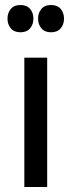

<svg xmlns="http://www.w3.org/2000/svg" viewBox="-20 -743 284 763"><path d="M9.8 -668.9Q9.8 -646 22.9 -630.4Q36.1 -614.7 61 -614.7Q86.4 -614.7 99.6 -630.4Q112.8 -646 112.8 -668.9Q112.8 -691.9 99.6 -707.5Q86.4 -723.1 61 -723.1Q36.1 -723.1 22.9 -707.5Q9.8 -691.9 9.8 -668.9ZM76.7 -513.7V0H167.5V-513.7ZM131.3 -668.9Q131.3 -646 144.5 -630.4Q157.7 -614.7 182.6 -614.7Q208 -614.7 221.2 -630.4Q234.4 -646 234.4 -668.9Q234.4 -691.9 221.2 -707.5Q208 -723.1 182.6 -723.1Q157.7 -723.1 144.5 -707.5Q131.3 -691.9 131.3 -668.9Z"/></svg>

Font: Roboto Flex
Style: Regular
Weight: 400
Designer: Berlow after Robertson
Foundry: Google
Version: Version 3.200;gftools[0.9.32]